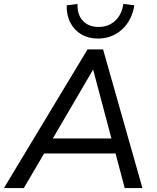

<svg xmlns="http://www.w3.org/2000/svg" viewBox="-44 -956 797 976"><path d="M-24 0 401 -705H480L680 0H590L538 -196L571 -176H148L191 -194L77 0ZM428 -600 215 -236 193 -252H551L527 -235L430 -600ZM453 -760Q406 -760 370 -781Q334 -802 314 -840Q294 -878 295 -929L350 -936Q348 -881 377.5 -850Q407 -819 457 -819Q507 -819 541 -850Q575 -881 583 -936L639 -929Q626 -851 575.5 -805.5Q525 -760 453 -760Z"/></svg>

Font: Nunito Sans 12pt ExtraLight 12pt Medium
Style: Italic
Weight: 500
Italic angle: -9°
Version: Version 3.101;gftools[0.9.27]